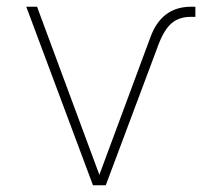

<svg xmlns="http://www.w3.org/2000/svg" viewBox="-20 -550 640 570"><path d="M256 0 58 -530H90L275 -31L426 -438Q459 -530 547 -530H560V-500H547Q512 -500 490 -481.5Q468 -463 451 -419L294 0Z"/></svg>

Font: Geist Mono Thin
Style: Regular
Weight: 100
Monospace: yes
Designer: Basement.studio, Andrés Briganti, Mateo Zaragoza
Foundry: Basement.studio, Vercel, Andrés Briganti, Guido Ferreyra, Mateo Zaragoza
Version: Version 1.500; ttfautohint (v1.8.4.7-5d5b)